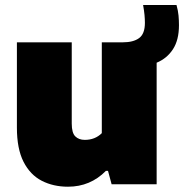

<svg xmlns="http://www.w3.org/2000/svg" viewBox="-20 -714 714 744"><path d="M243.5 9.5Q186.5 9.5 141.8 -13.5Q97 -36.5 71.2 -87Q45.5 -137.5 45.5 -219.5V-550H258V-235Q258 -199 271.8 -185.5Q285.5 -172 308.5 -172Q348.5 -172 374.5 -198V-550H455.5Q497 -550 519.2 -566.5Q541.5 -583 541.5 -625.5Q541.5 -639.5 540 -656Q538.5 -672.5 534.5 -694.5H664Q670 -673 671.8 -654Q673.5 -635 673.5 -616.5Q673.5 -559 650.2 -523.2Q627 -487.5 587 -471V0H412.5L398.5 -52H390.5Q330 9.5 243.5 9.5Z"/></svg>

Font: Encode Sans Black
Style: Regular
Weight: 900
Designer: Multiple Designers
Foundry: Impallari Type
Version: Version 3.002; ttfautohint (v1.8.3) -l 8 -r 50 -G 200 -x 14 